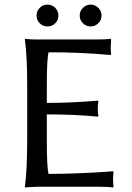

<svg xmlns="http://www.w3.org/2000/svg" viewBox="-20 -818 578 841"><path d="M343.5 -716.1Q329.1 -730 329.1 -750Q329.1 -770 343.5 -783.9Q357.9 -797.9 377 -797.9Q396 -797.9 410.4 -783.9Q424.8 -770 424.8 -750Q424.8 -730 410.4 -716.1Q396 -702.1 377 -702.1Q357.9 -702.1 343.5 -716.1ZM154.1 -716.1Q140.1 -730 140.1 -750Q140.1 -770 154.1 -783.9Q168 -797.9 188 -797.9Q208 -797.9 221.9 -783.9Q235.8 -770 235.8 -750Q235.8 -730 221.9 -716.1Q208 -702.1 188 -702.1Q168 -702.1 154.1 -716.1ZM185.1 -200.2Q185.1 -83 192.9 -56.2Q252.9 -56.2 323.5 -59.1Q394 -62 434.6 -64.9L475.1 -67.9L477.1 -64Q475.1 -47.9 475.1 -30.8Q475.1 -27.8 477.1 0L475.1 2.9Q451.2 0 415 0H142.1L89.8 2.9L88.9 0Q98.6 -67.9 99.1 -200.2V-444.8Q99.1 -573.7 88.9 -645L90.8 -647.9Q107.9 -645 142.1 -645H404.8Q440.9 -645 464.8 -647.9L466.8 -645Q464.8 -617.2 464.8 -607.2Q464.8 -597.2 466.8 -581.1L464.8 -577.1Q326.7 -589.4 192.9 -588.9Q185.1 -562 185.1 -444.8V-367.2Q290 -367.2 408.2 -377L411.1 -374Q408.2 -359.9 408.2 -342Q408.2 -324.2 411.1 -310.1L408.2 -307.1Q309.1 -316.9 185.1 -316.9Z"/></svg>

Font: Biolilbert
Style: Regular
Weight: 400
Designer: Philipp H. Poll
Foundry: Philipp H. Poll
Version: Version 1.1.0